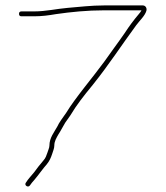

<svg xmlns="http://www.w3.org/2000/svg" viewBox="-20 -643 610 707"><path d="M50 -592C50 -586 53 -583 59 -583H106C133.9 -583 159.7 -586.4 186 -591C241.8 -599 301 -605 363 -605H501C499 -601 495.7 -596.3 491 -591C472.8 -569.5 456.3 -547.6 439 -521C416.6 -488.2 387.9 -450.6 364 -416C325.6 -363 256.1 -281.5 224 -228L205 -201C199 -192.3 194.3 -184.3 191 -177C179.7 -156.3 162 -135.9 162 -107C162 -98.6 156.9 -89.7 155 -82L149 -66C147 -61.3 143.7 -56.3 139 -51C128 -38.6 116.1 -22.9 106 -9C94.3 5.7 84.5 14.7 75 30C68.3 39.4 83.4 49.3 90 40C95 33 100 26 106 20C121.2 2.3 137.4 -21.4 153 -39C162.5 -50.9 167.1 -61.4 172 -76L177 -91C179 -97 180 -102.3 180 -107C180 -123.5 188.3 -135.9 195 -148C204.5 -162.2 210.4 -175.4 220 -191L239 -218C262.7 -257.5 285.5 -286.4 322 -331C382.5 -406.7 426.5 -475.2 481.5 -550C494.2 -567.3 513.3 -584.1 519 -603C521.9 -613.2 515.7 -623 506 -623H362.5C316.1 -623 271.5 -617.5 229 -614C188.4 -610.6 148.8 -601 106 -601H59C53 -601 50 -598 50 -592Z"/></svg>

Font: HoneyBee
Style: BLn
Weight: 100
Foundry: Cannot Into Space Fonts
Version: Version 0.89